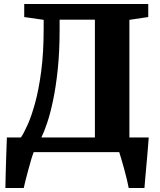

<svg xmlns="http://www.w3.org/2000/svg" viewBox="-20 -763 803 963"><path d="M7 180Q7.5 152.5 8.5 110Q9.5 67.5 11.2 19.2Q13 -29 14.5 -73.5H85Q99.5 -95 118.8 -137.8Q138 -180.5 156.2 -247Q174.5 -313.5 186.8 -406.2Q199 -499 199 -620V-663.5L101.5 -677.5V-743H723.5V-677.5L629 -663.5V-73.5H726Q725 -60.5 723 -34.8Q721 -9 718.2 23Q715.5 55 712.5 86.5Q709.5 118 707.5 143Q705.5 168 704.5 180H625.5Q623 165 616.8 139Q610.5 113 602.8 84.5Q595 56 588 32.8Q581 9.5 578 0H149Q144.5 10.5 137 35.5Q129.5 60.5 121.5 90.5Q113.5 120.5 107.2 145.2Q101 170 99 180ZM187.5 -73.5H456V-664.5H279V-614Q279 -504.5 269.8 -416Q260.5 -327.5 246.2 -259.8Q232 -192 216.2 -145.8Q200.5 -99.5 187.5 -73.5Z"/></svg>

Font: Merriweather 28pt Black
Style: Regular
Weight: 900
Version: Version 2.100